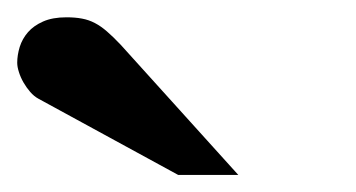

<svg xmlns="http://www.w3.org/2000/svg" viewBox="-20 -754 414 223"><path d="M187 -550.8 24.9 -639.2Q19.5 -642.1 15.1 -647.2Q10.7 -652.3 7.3 -658.2Q3.9 -664.1 2 -670.2Q0 -676.3 0 -681.2Q0 -689.9 2.9 -699.5Q5.9 -709 12.5 -716.6Q19 -724.1 30 -729Q41 -733.9 57.1 -733.9Q67.4 -733.9 75.2 -732.4Q83 -731 90.1 -727.3Q97.2 -723.6 104.2 -717.5Q111.3 -711.4 120.1 -702.1L256.8 -550.8Z"/></svg>

Font: Charis SIL Cyr
Style: Bold
Weight: 700
Foundry: SIL International
Version: Version 5.000